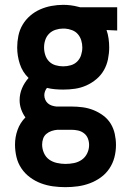

<svg xmlns="http://www.w3.org/2000/svg" viewBox="-20 -550 540 793"><path d="M250 223Q224 223 198.5 219.5Q173 216 149 207Q125 198 104 182.5Q83 167 68.5 145.5Q54 124 48 98.5Q42 73 42 47Q42 16 52.5 -13.5Q63 -43 85 -65Q74 -80 67.5 -98.5Q61 -117 61 -136Q61 -162 71 -185.5Q81 -209 98 -228Q73 -252 62 -285.5Q51 -319 51 -354Q51 -378 56 -402.5Q61 -427 73.5 -448Q86 -469 104.5 -485Q123 -501 145.5 -511Q168 -521 192.5 -525.5Q217 -530 241 -530Q257 -530 272.5 -528Q288 -526 303 -522L311 -520H464V-424L420 -426Q426 -409 428.5 -390.5Q431 -372 431 -354Q431 -330 426 -305.5Q421 -281 409 -260Q397 -239 378 -223Q359 -207 336.5 -197Q314 -187 290 -183.5Q266 -180 241 -180Q224 -180 207 -181.5Q190 -183 174 -187Q169 -181 166 -173Q163 -165 163 -157Q163 -147 167 -138Q171 -129 178 -123Q185 -117 194 -114Q203 -111 213 -110Q213 -110 213.5 -110Q214 -110 215 -110Q217 -110 220 -110Q223 -110 225 -110H275Q298 -110 321 -107Q344 -104 365.5 -95.5Q387 -87 406 -73Q425 -59 437 -39.5Q449 -20 454 3Q459 26 459 49Q459 75 452.5 100Q446 125 431.5 146.5Q417 168 396 183Q375 198 351 207Q327 216 301.5 219.5Q276 223 250 223ZM241 -276Q257 -276 272.5 -280.5Q288 -285 299 -296Q310 -307 315 -322.5Q320 -338 320 -354Q320 -369 315.5 -383.5Q311 -398 301.5 -409Q292 -420 277.5 -425.5Q263 -431 248 -432H241Q241 -432 240.5 -432Q240 -432 240 -432Q225 -432 209.5 -427Q194 -422 183 -411Q172 -400 167 -385Q162 -370 162 -354Q162 -338 167 -322.5Q172 -307 183 -296Q194 -285 209.5 -280.5Q225 -276 241 -276ZM250 127Q268 127 285.5 123.5Q303 120 317.5 110Q332 100 340 83.5Q348 67 348 49Q348 35 343 22Q338 9 327 0.5Q316 -8 302.5 -11Q289 -14 275 -14H225Q223 -14 221 -14Q219 -14 217 -14Q205 -13 193 -9Q181 -5 171.5 3Q162 11 158 23Q154 35 154 47Q154 65 161.5 82Q169 99 183 109Q197 119 215 123Q233 127 250 127Z"/></svg>

Font: Zed Mono
Style: Bold
Weight: 700
Monospace: yes
Designer: Belleve Invis
Foundry: Belleve Invis
Version: Version 1.0.0; ttfautohint (v1.8.4)